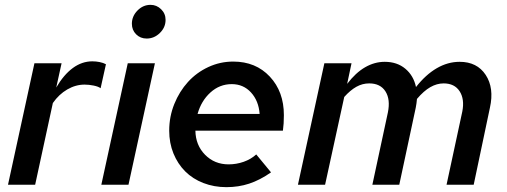

<svg xmlns="http://www.w3.org/2000/svg" viewBox="-20 -762 2093 792"><path d="M13 0 122 -501H234L212 -401Q243 -454 280.5 -481.5Q318 -509 361 -509Q376 -509 391 -506Q406 -503 417 -497L395 -398Q386 -405 366.5 -409Q347 -413 329 -413Q292 -413 257.5 -393Q223 -373 198 -337L125 0Z M585 -603Q559 -603 541.5 -620.5Q524 -638 524 -664Q524 -695 547 -718.5Q570 -742 601 -742Q626 -742 644.5 -724Q663 -706 663 -680Q663 -649 639.5 -626Q616 -603 585 -603ZM619 -501 510 0H398L507 -501Z M1098 -51Q1052 -19 1008 -4.5Q964 10 914 10Q863 10 819 -7Q775 -24 744 -55Q713 -86 695.5 -129Q678 -172 678 -223Q678 -281 699 -333Q720 -385 755.5 -424Q791 -463 839.5 -485.5Q888 -508 942 -508Q1035 -508 1093 -446Q1151 -384 1151 -287Q1151 -268 1150 -253Q1149 -238 1147 -223H786Q787 -163 826 -123.5Q865 -84 923 -84Q955 -84 985 -94.5Q1015 -105 1037 -125ZM936 -415Q886 -415 848 -380.5Q810 -346 795 -292H1051Q1047 -346 1015.5 -380.5Q984 -415 936 -415Z M1209 0 1318 -501H1430L1412 -416Q1447 -462 1486 -484.5Q1525 -507 1567 -507Q1618 -507 1652 -478.5Q1686 -450 1696 -403Q1736 -454 1781.5 -480.5Q1827 -507 1876 -507Q1948 -507 1983.5 -453Q2019 -399 2001 -318L1934 0H1822L1887 -302Q1897 -353 1876 -385.5Q1855 -418 1810 -418Q1782 -418 1755 -402.5Q1728 -387 1700 -354Q1699 -345 1698 -336Q1697 -327 1695 -318L1627 0H1516L1580 -298Q1591 -352 1570 -385Q1549 -418 1503 -418Q1475 -418 1450 -404Q1425 -390 1400 -362L1321 0Z"/></svg>

Font: Red Hat Text Medium
Style: Italic
Weight: 500
Italic angle: -12°
Designer: Pentagram / MCKL
Foundry: Pentagram / MCKL
Version: Version 1.003; Red Hat Text Medium Italic